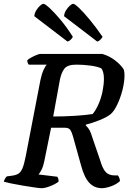

<svg xmlns="http://www.w3.org/2000/svg" viewBox="-32 -987 681 1007"><path d="M185 0Q176 0 148.5 -4Q121 -8 87.5 -13.5Q54 -19 26 -25Q-2 -31 -12 -34Q-10 -43 -5 -51Q0 -59 4 -62L34 -66Q54 -69 66 -77Q78 -85 86.5 -106Q95 -127 103 -168L180 -567Q187 -600 197 -621.5Q207 -643 214 -648H119Q116 -651 113.5 -657Q111 -663 111 -671Q118 -678 132 -685.5Q146 -693 159.5 -698.5Q173 -704 178 -704H505Q540 -694 570 -671.5Q600 -649 617 -623Q621 -611 621 -593Q621 -557 610.5 -515.5Q600 -474 583 -438.5Q566 -403 548 -388Q528 -372 490.5 -357Q453 -342 418 -333V-329Q430 -318 437.5 -304.5Q445 -291 453 -264L492 -150Q506 -102 522.5 -84.5Q539 -67 569 -67H586Q590 -63 593.5 -54.5Q597 -46 597 -37Q577 -19 549 -9.5Q521 0 503 0Q463 0 436.5 -28Q410 -56 393 -120L350 -274Q345 -292 337.5 -304.5Q330 -317 308 -317H236L200 -140Q195 -115 186 -97Q177 -79 170 -72L269 -60Q271 -57 273.5 -50Q276 -43 275 -34Q258 -21 231 -10.5Q204 0 185 0ZM247 -376Q304 -376 360.5 -379.5Q417 -383 454 -389Q472 -411 485.5 -442.5Q499 -474 506 -509Q513 -544 513 -574Q513 -609 500 -628Q480 -638 442 -643Q404 -648 369 -648Q321 -648 305 -626Q289 -604 282 -568ZM478 -769 304 -902Q305 -918 314 -932.5Q323 -947 334 -957Q345 -967 352 -967Q360 -967 383 -945Q406 -923 438 -884.5Q470 -846 506 -794Q503 -788 495 -779.5Q487 -771 478 -769ZM322 -769 148 -902Q149 -918 158 -932.5Q167 -947 178 -957Q189 -967 196 -967Q204 -967 228 -945Q252 -923 284.5 -884.5Q317 -846 350 -794Q348 -788 339.5 -779.5Q331 -771 322 -769Z"/></svg>

Font: Texturina 72pt 72pt SemiBold
Style: Italic
Weight: 600
Italic angle: -11°
Designer: Guillermo Torres Carreño
Foundry: Omnibus-Type
Version: Version 1.002; ttfautohint (v1.8.3)